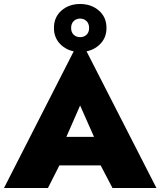

<svg xmlns="http://www.w3.org/2000/svg" viewBox="-23 -941 803 961"><path d="M195 -113H565L560 -256H201ZM378 -413 471 -203 460 -153 540 0H760L378 -747L-3 0H217L298 -160L286 -203ZM247 -801Q247 -748 284.5 -714.5Q322 -681 378 -681Q434 -681 472 -714.5Q510 -748 510 -801Q510 -855 472 -888Q434 -921 378 -921Q322 -921 284.5 -888Q247 -855 247 -801ZM333 -801Q333 -823 346 -835.5Q359 -848 378 -848Q397 -848 410 -835.5Q423 -823 423 -801Q423 -779 410 -767Q397 -755 378 -755Q359 -755 346 -767Q333 -779 333 -801Z"/></svg>

Font: Jost ExtraBold
Style: Regular
Weight: 800
Version: Version 3.710